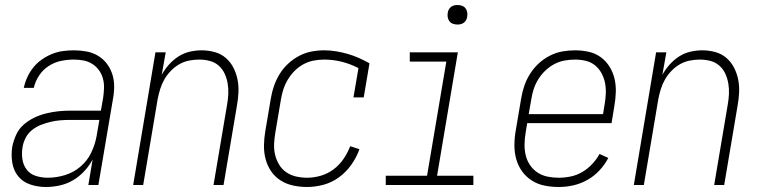

<svg xmlns="http://www.w3.org/2000/svg" viewBox="-20 -739 3040 767"><path d="M163 8Q131 8 101 -2Q71 -12 52.5 -35Q34 -58 29 -89.5Q24 -121 29 -153Q34 -177 44.5 -200.5Q55 -224 74.5 -241Q94 -258 117 -269Q140 -280 164.5 -286Q189 -292 213 -294.5Q237 -297 261 -297H383L392 -348Q395 -368 395.5 -388Q396 -408 391 -426Q386 -444 375 -459Q364 -474 348 -484Q332 -494 313 -497.5Q294 -501 275 -501Q249 -501 223 -495.5Q197 -490 174 -475Q151 -460 136 -437Q121 -414 115 -388H75Q80 -411 89.5 -431.5Q99 -452 113.5 -470Q128 -488 147.5 -501.5Q167 -515 188 -523.5Q209 -532 231 -535Q253 -538 275 -538Q300 -538 325 -533.5Q350 -529 371 -516.5Q392 -504 406.5 -485Q421 -466 428.5 -443Q436 -420 436 -394Q436 -368 431 -342L373 0H333L350 -102Q337 -77 316.5 -55Q296 -33 271 -18.5Q246 -4 218 2Q190 8 163 8ZM171 -29Q205 -29 239.5 -39.5Q274 -50 301.5 -73.5Q329 -97 344.5 -129.5Q360 -162 366 -196L377 -260H261Q241 -260 222 -258.5Q203 -257 183.5 -252.5Q164 -248 144.5 -240.5Q125 -233 108.5 -220Q92 -207 82.5 -188.5Q73 -170 70 -151Q66 -127 69.5 -103Q73 -79 87 -61Q101 -43 124 -36Q147 -29 171 -29Z M512 0 601 -530H642L626 -440Q638 -462 655 -481Q672 -500 693 -513.5Q714 -527 738 -532.5Q762 -538 786 -538Q812 -538 837.5 -531Q863 -524 882 -507.5Q901 -491 912.5 -468.5Q924 -446 929 -420.5Q934 -395 932.5 -368Q931 -341 926 -314L873 0H833L887 -320Q891 -342 892 -363.5Q893 -385 889.5 -405.5Q886 -426 877.5 -444.5Q869 -463 854 -476.5Q839 -490 818.5 -495.5Q798 -501 776 -501Q756 -501 735.5 -497Q715 -493 696.5 -482.5Q678 -472 662.5 -456Q647 -440 636.5 -421.5Q626 -403 620 -383.5Q614 -364 610 -344L552 0Z M1207 8Q1178 8 1150.5 2Q1123 -4 1100.5 -18.5Q1078 -33 1063 -55Q1048 -77 1041 -103.5Q1034 -130 1034.5 -158.5Q1035 -187 1040 -216L1062 -346Q1066 -371 1074.5 -395.5Q1083 -420 1097 -443Q1111 -466 1131 -484.5Q1151 -503 1174.5 -515.5Q1198 -528 1223.5 -533Q1249 -538 1275 -538Q1299 -538 1323 -534Q1347 -530 1369.5 -523.5Q1392 -517 1413.5 -507.5Q1435 -498 1456 -486L1433 -350H1392L1412 -467Q1381 -483 1346.5 -492Q1312 -501 1275 -501Q1254 -501 1233 -497Q1212 -493 1192.5 -482.5Q1173 -472 1157 -456Q1141 -440 1129.5 -420.5Q1118 -401 1111.5 -380.5Q1105 -360 1102 -340L1080 -210Q1076 -187 1075 -164Q1074 -141 1079 -120.5Q1084 -100 1095 -81.5Q1106 -63 1123.5 -51Q1141 -39 1162.5 -34Q1184 -29 1207 -29Q1234 -29 1261.5 -37Q1289 -45 1312.5 -62.5Q1336 -80 1352.5 -104.5Q1369 -129 1379 -155L1416 -143Q1404 -110 1383.5 -81Q1363 -52 1334.5 -31Q1306 -10 1272.5 -1Q1239 8 1207 8Z M1521 0V-37H1686L1763 -493H1617V-530H1809L1726 -37H1871V0ZM1808 -641Q1798 -641 1789.5 -644Q1781 -647 1775.5 -654Q1770 -661 1768.5 -670.5Q1767 -680 1769 -690Q1770 -696 1773.5 -702Q1777 -708 1782.5 -712Q1788 -716 1794.5 -717.5Q1801 -719 1808 -719Q1817 -719 1825.5 -716Q1834 -713 1839.5 -706Q1845 -699 1846.5 -689.5Q1848 -680 1846 -670Q1845 -664 1841.5 -658Q1838 -652 1832.5 -648Q1827 -644 1820.5 -642.5Q1814 -641 1808 -641Z M2212 8Q2183 8 2155.5 2.5Q2128 -3 2105 -17.5Q2082 -32 2066 -54Q2050 -76 2042.5 -102.5Q2035 -129 2035 -158Q2035 -187 2040 -216L2062 -346Q2066 -371 2074.5 -396Q2083 -421 2097.5 -444Q2112 -467 2132 -485.5Q2152 -504 2176.5 -516.5Q2201 -529 2226.5 -533.5Q2252 -538 2278 -538Q2305 -538 2332 -532Q2359 -526 2380 -510.5Q2401 -495 2415 -472.5Q2429 -450 2435 -424Q2441 -398 2440 -370Q2439 -342 2434 -314L2423 -247H2086L2080 -210Q2076 -187 2075.5 -163.5Q2075 -140 2080 -119Q2085 -98 2097 -80Q2109 -62 2127 -50Q2145 -38 2167 -33.5Q2189 -29 2212 -29Q2236 -29 2260 -34Q2284 -39 2305.5 -51.5Q2327 -64 2345 -83Q2363 -102 2375 -124L2410 -108Q2396 -81 2374.5 -58Q2353 -35 2326 -20Q2299 -5 2270 1.5Q2241 8 2212 8ZM2092 -283H2389L2395 -320Q2399 -342 2400 -364.5Q2401 -387 2397 -407.5Q2393 -428 2383 -446.5Q2373 -465 2357 -478Q2341 -491 2320 -496Q2299 -501 2277 -501Q2256 -501 2234.5 -497Q2213 -493 2193.5 -482.5Q2174 -472 2157.5 -456Q2141 -440 2129.5 -421Q2118 -402 2111.5 -381.5Q2105 -361 2102 -340Z M2512 0 2601 -530H2642L2626 -440Q2638 -462 2655 -481Q2672 -500 2693 -513.5Q2714 -527 2738 -532.5Q2762 -538 2786 -538Q2812 -538 2837.5 -531Q2863 -524 2882 -507.5Q2901 -491 2912.5 -468.5Q2924 -446 2929 -420.5Q2934 -395 2932.5 -368Q2931 -341 2926 -314L2873 0H2833L2887 -320Q2891 -342 2892 -363.5Q2893 -385 2889.5 -405.5Q2886 -426 2877.5 -444.5Q2869 -463 2854 -476.5Q2839 -490 2818.5 -495.5Q2798 -501 2776 -501Q2756 -501 2735.5 -497Q2715 -493 2696.5 -482.5Q2678 -472 2662.5 -456Q2647 -440 2636.5 -421.5Q2626 -403 2620 -383.5Q2614 -364 2610 -344L2552 0Z"/></svg>

Font: iosevka_custom_sans_ss08 XLt
Style: Italic
Weight: 200
Italic angle: -10°
Designer: Belleve Invis
Foundry: Belleve Invis
Version: Version 10.3.0; ttfautohint (v1.8.3)